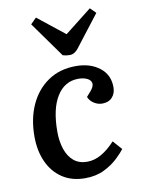

<svg xmlns="http://www.w3.org/2000/svg" viewBox="-89 -846 677 920"><g transform="rotate(-10 250.0 -385.5)"><path d="M299 -523Q368 -523 413.5 -488Q459 -453 459 -392Q459 -362 441.5 -343Q424 -324 393 -324Q372 -324 353 -336Q334 -348 326 -368L348 -393Q366 -415 362.5 -430Q359 -445 341.5 -453Q324 -461 300 -461Q233 -461 195 -400Q157 -339 157 -228Q157 -182 169.5 -144Q182 -106 208 -84Q234 -62 274 -62Q309 -62 343 -81.5Q377 -101 410 -137L449 -93Q437 -77 410.5 -51.5Q384 -26 344 -6Q304 14 250 14Q186 14 140 -16.5Q94 -47 69.5 -101Q45 -155 45 -225Q45 -311 75.5 -378Q106 -445 163 -484Q220 -523 299 -523ZM123 -757 151 -785 282 -681 413 -784 440 -757 328 -612Q315 -594 303.5 -587Q292 -580 280 -580Q262 -580 246 -585Z"/></g></svg>

Font: Literata 12pt Medium
Style: Italic
Weight: 500
Italic angle: -2°
Designer: Latin by Veronika Burian and Jose Scaglione. Greek by Irene Vlachou. Cyrillic by Vera Evstafieva
Foundry: TypeTogether
Version: Version 3.002